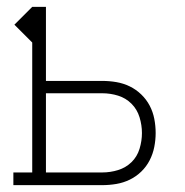

<svg xmlns="http://www.w3.org/2000/svg" viewBox="-20 -540 540 560"><path d="M19 0V-37H74V-416L22 -468L74 -520H114V-304H278Q299 -304 319.5 -300.5Q340 -297 358.5 -288Q377 -279 392 -264.5Q407 -250 416.5 -232Q426 -214 430 -193.5Q434 -173 434 -152Q434 -132 430 -111.5Q426 -91 416.5 -72.5Q407 -54 392 -39.5Q377 -25 358.5 -16Q340 -7 319.5 -3.5Q299 0 278 0ZM114 -37H278Q302 -37 324.5 -44Q347 -51 363.5 -67Q380 -83 387 -106Q394 -129 394 -152Q394 -175 387 -198Q380 -221 363.5 -237.5Q347 -254 324.5 -261Q302 -268 278 -268H114Z"/></svg>

Font: Iosevka Curly Slab Extralight
Style: Regular
Weight: 200
Monospace: yes
Designer: Belleve Invis
Foundry: Belleve Invis
Version: Version 22.1.2; ttfautohint (v1.8.4)